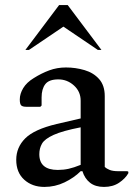

<svg xmlns="http://www.w3.org/2000/svg" viewBox="-20 -727 535 757"><path d="M155 10Q107 10 75.5 -18.5Q44 -47 44 -97Q44 -146 79.5 -181.5Q115 -217 203 -238L298 -260V-330Q298 -366 271.5 -390Q245 -414 210 -414Q173 -414 158.5 -395Q144 -376 144 -343V-311L139 -306H84Q69 -306 63.5 -311.5Q58 -317 58 -335Q58 -357 71.5 -379.5Q85 -402 113 -419Q143 -438 174 -449.5Q205 -461 240 -461Q278 -461 313.5 -450.5Q349 -440 371 -415Q393 -390 393 -348V-69Q400 -62 412.5 -57Q425 -52 447 -52H482L486 -50V-44Q474 -23 449.5 -6.5Q425 10 390 10Q356 10 335 -6.5Q314 -23 305 -52H298Q272 -26 234.5 -8Q197 10 155 10ZM135 -119Q135 -57 208 -57Q230 -57 250.5 -61.5Q271 -66 298 -77V-225Q226 -211 191 -195Q156 -179 145.5 -160.5Q135 -142 135 -119ZM80 -530 213 -707H247L380 -530H366L230 -622L94 -530Z"/></svg>

Font: Spectral Medium
Style: Regular
Weight: 500
Designer: Jean-Baptiste Levee
Foundry: Production Type
Version: Version 2.001